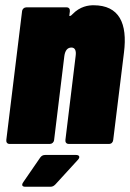

<svg xmlns="http://www.w3.org/2000/svg" viewBox="-20 -548 495 731"><path d="M336 -528C317 -528 285 -524 256 -494C250 -487 244 -485 244 -489L246 -505C247 -514 242 -520 234 -520H80C72 -520 65 -514 64 -505L4 -15C3 -6 8 0 16 0H170C178 0 185 -6 186 -15L225 -335C228 -356 237 -367 252 -367C265 -367 271 -356 268 -335L229 -15C228 -6 233 0 242 0H395C404 0 410 -6 411 -15L452 -348C466 -459 434 -528 336 -528ZM76 163H172C180 163 185 160 191 154L277 60C286 50 282 42 270 42H152C144 42 138 45 133 52L69 145C61 156 64 163 76 163Z"/></svg>

Font: Barlow Condensed Black
Style: Italic
Weight: 900
Width: 3
Italic angle: -7°
Designer: Jeremy Tribby
Foundry: Tribby Type
Version: Version 1.422;hotconv 1.0.109;makeotfexe 2.5.65596